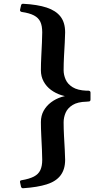

<svg xmlns="http://www.w3.org/2000/svg" viewBox="-20 -863 529 1014"><path d="M91 123 86 100Q84 90 93 89Q135 82 159 69.5Q183 57 193 35.5Q203 14 203 -19Q203 -39 201.5 -73Q200 -107 198 -146Q196 -185 196 -218Q196 -252 210.5 -278Q225 -304 249.5 -322.5Q274 -341 304 -350.5Q334 -360 365 -360V-351Q334 -351 304 -360.5Q274 -370 249.5 -388Q225 -406 210.5 -432.5Q196 -459 196 -492Q196 -526 198 -565Q200 -604 201.5 -638Q203 -672 203 -692Q203 -727 193 -748Q183 -769 159.5 -781.5Q136 -794 94 -800Q84 -803 86 -812L91 -834Q93 -844 103 -843Q178 -839 226.5 -823Q275 -807 299.5 -775.5Q324 -744 324 -692Q324 -672 322 -638Q320 -604 318 -565.5Q316 -527 316 -492Q316 -468 326.5 -443.5Q337 -419 363.5 -402.5Q390 -386 437 -384H448Q458 -383 458 -374V-337Q458 -327 448 -327L437 -326Q390 -325 363.5 -308.5Q337 -292 326.5 -267.5Q316 -243 316 -217Q316 -184 318 -145.5Q320 -107 322 -73Q324 -39 324 -19Q324 31 300 63Q276 95 227 110.5Q178 126 103 131Q94 132 91 123Z"/></svg>

Font: Hahmlet SemiBold
Style: Regular
Weight: 600
Version: Version 1.002